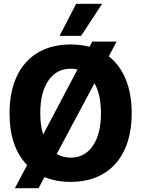

<svg xmlns="http://www.w3.org/2000/svg" viewBox="-20 -943 740 1006"><path d="M670 -350Q670 -238 632 -157Q594 -76 522 -33Q450 10 350 10Q276 10 213 -15L182 43H58L122 -78Q30 -173 30 -350Q30 -462 68 -543Q106 -624 178 -667Q250 -710 350 -710Q403 -710 449 -698L463 -725H591L550 -648Q608 -603 639 -527Q670 -451 670 -350ZM206 -238 386 -579Q371 -583 350 -583Q276 -583 233.5 -521Q191 -459 191 -350Q191 -285 206 -238ZM509 -350Q509 -447 475 -507L277 -136Q310 -117 350 -117Q424 -117 466.5 -179Q509 -241 509 -350ZM379 -923H515L405 -755H292Z"/></svg>

Font: Sarabun ExtraBold
Style: Regular
Weight: 800
Version: Version 1.000; ttfautohint (v1.6)